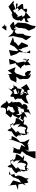

<svg xmlns="http://www.w3.org/2000/svg" viewBox="2268 -3114 1071 5647"><g transform="rotate(-90 2803.5 -290.5)"><path d="M271 -153 255 -220 321 -439 188 -528 171 -591 193 -354 39 -297 202 -287 245 -40 261 9 342 -39C361 53 397 3 380 -37C384 -122 464 -164 466 -308C419 -375 440 -397 559 -411C498 -363 486 -461 489 -559L598 -554L465 -501L383 -395C472 -455 333 -299 378 -347C380 -362 389 -268 270 -217C228 -137 239 -221 173 -66Z M570 -262 607 -254C544 -175 503 -203 633 -226C563 -171 584 -92 619 -6C688 -92 564 -78 671 -17C626 5 626 93 695 -49C818 -15 823 26 919 -102C903 -90 857 -42 913 -134C985 -128 1011 -93 1058 -129C903 -171 1047 -174 1084 -326L984 -306C1102 -318 1098 -295 1079 -361C972 -363 940 -378 901 -459C1022 -391 889 -488 892 -531C956 -494 935 -510 841 -527C762 -453 809 -530 726 -604C705 -579 662 -411 741 -498C579 -442 535 -346 531 -351C520 -343 624 -280 569 -225ZM817 -316C888 -194 800 -76 840 -194C830 -64 771 -1 736 -124C735 -30 707 -147 600 -55C655 -83 610 -255 684 -345L607 -181C683 -318 752 -266 668 -357C792 -450 846 -518 843 -518C915 -502 934 -397 849 -431C970 -304 847 -309 949 -212C907 -247 862 -282 817 -316Z M1376 -44 1309 -53 1535 42 1456 -111 1453 -230 1563 -348 1628 -480 1499 -493 1540 -571 1508 -459 1409 -181 1304 -68C1351 -63 1265 -46 1366 -199C1340 -193 1303 -236 1235 -237L1232 -304L1313 -475L1276 -422L1153 -440L1149 -462L1095 -229L1180 -180L1067 -38L1069 -25L975 173L966 220L1178 218L1171 -6L1235 -89C1188 30 1172 3 1203 11C1308 38 1428 -57 1377 34Z M1635 -262 1672 -254C1609 -175 1568 -203 1698 -226C1628 -171 1649 -92 1684 -6C1753 -92 1629 -78 1736 -17C1691 5 1691 93 1760 -49C1883 -15 1888 26 1984 -102C1968 -90 1922 -42 1978 -134C2050 -128 2076 -93 2123 -129C1968 -171 2112 -174 2149 -326L2049 -306C2167 -318 2163 -295 2144 -361C2037 -363 2005 -378 1966 -459C2087 -391 1954 -488 1957 -531C2021 -494 2000 -510 1906 -527C1827 -453 1874 -530 1791 -604C1770 -579 1727 -411 1806 -498C1644 -442 1600 -346 1596 -351C1585 -343 1689 -280 1634 -225ZM1882 -316C1953 -194 1865 -76 1905 -194C1895 -64 1836 -1 1801 -124C1800 -30 1772 -147 1665 -55C1720 -83 1675 -255 1749 -345L1672 -181C1748 -318 1817 -266 1733 -357C1857 -450 1911 -518 1908 -518C1980 -502 1999 -397 1914 -431C2035 -304 1912 -309 2014 -212C1972 -247 1927 -282 1882 -316Z M2619 -331C2640 -386 2599 -473 2623 -470C2717 -431 2602 -498 2580 -572L2672 -630C2556 -685 2526 -650 2636 -660C2616 -633 2536 -823 2465 -805C2467 -646 2429 -636 2283 -657C2344 -710 2303 -662 2166 -515C2220 -501 2163 -468 2268 -473C2148 -333 2249 -411 2134 -270C2088 -339 2140 -273 2228 -203C2082 -227 2174 -258 2086 -153L2211 -100C2146 -22 2147 -5 2327 -119C2311 61 2362 -48 2252 87C2382 -4 2404 71 2419 -40C2495 47 2635 -108 2526 -180C2609 -173 2689 -327 2563 -371ZM2487 -316C2463 -274 2468 -218 2497 -365C2498 -207 2377 -114 2431 -257C2425 -66 2413 -66 2421 -140C2307 -86 2377 -118 2259 -201C2378 -171 2196 -48 2365 -219C2254 -114 2225 -290 2254 -353L2282 -256L2444 -308L2418 -263ZM2443 -623C2442 -634 2500 -542 2551 -603C2460 -585 2474 -385 2460 -358C2530 -522 2576 -365 2536 -474L2372 -413L2390 -489L2370 -386C2238 -421 2378 -567 2421 -565C2347 -575 2413 -557 2356 -610Z M2906 -220 2998 -182 3048 -380 2858 -301 2976 -291C2879 -254 2843 -297 2870 -425C2835 -363 2814 -320 2857 -403C2921 -442 2861 -447 2912 -366C2847 -499 2814 -363 2950 -427L3033 -465C2918 -483 2969 -428 3061 -312L3114 -422C3199 -441 3149 -439 3044 -422C3114 -393 3032 -414 3030 -481C3011 -442 2964 -498 3055 -598L2911 -452C2851 -454 2929 -516 2897 -459C2794 -539 2779 -554 2777 -425C2702 -366 2799 -469 2722 -394L2691 -385C2774 -252 2696 -309 2733 -183C2768 -148 2790 -295 2615 -88C2653 -200 2607 -107 2578 16C2776 -85 2806 -69 2834 -27C2860 11 2792 47 2891 -9C2961 -49 2997 -13 2980 52C3111 -5 3115 -37 3154 -41L3026 -238C3062 -176 2932 -47 2928 -156C2918 -112 2958 -91 2863 -9L2929 -178C2843 -91 2870 -170 2811 -236C2832 -175 2932 -303 2854 -150Z M3405 10C3484 40 3447 64 3545 82L3537 -19C3519 -15 3496 -133 3418 -77C3399 -3 3393 -207 3371 -79L3470 -359L3526 -404L3653 -369L3555 -599L3462 -471L3435 -605L3414 -550C3391 -583 3273 -494 3281 -518L3186 -315C3157 -369 3327 -357 3209 -334L3371 -349L3293 -241L3315 -76C3263 -7 3373 -105 3304 -129C3293 -10 3310 71 3457 77Z M3802 10C3828 -83 3856 81 3891 13L3869 -159C3859 -115 3982 -147 3819 -47L3868 -50C3916 -135 3892 -196 3891 1C3725 -123 3810 -111 3840 -109L3821 -100L3781 -317L3842 -406L3893 -562L3728 -540L3772 -357H3741L3608 -211C3712 -187 3688 -113 3739 -100C3652 -93 3755 12 3701 82Z M4179 -205 4216 -158 4257 -8 4440 23 4299 -2 4383 -189 4277 -287 4375 -367 4390 -408 4537 -444 4320 -536 4255 -404 4148 -296 4121 -316 4136 -443 4156 -564 3981 -512 4037 -347 4094 -258 4080 -57 4060 60 4145 61 4062 -86 4184 -292Z M4783 -421C4829 -366 4745 -363 4794 -362C4787 -414 4851 -385 4785 -349C4934 -429 4794 -347 4800 -221L4812 -260L4783 -77L4724 20L4798 190L4861 225L4874 120L4963 -112L4942 -47L4965 -302L4880 -400C5063 -424 4962 -448 4894 -518C4858 -560 4923 -505 4863 -530C4775 -506 4694 -452 4749 -419L4647 -461L4541 -590L4568 -440L4526 -262L4502 -130L4504 -164L4443 -61L4553 97L4590 -87L4632 -148L4637 -340C4731 -477 4769 -303 4792 -313C4707 -400 4825 -447 4878 -510ZM4823 -774 4725 -641 4861 -636 4848 -665 4926 -685 4886 -693Z M5540 -417 5607 -426 5434 -577 5239 -462C5193 -485 5201 -520 5201 -431C5204 -518 5165 -481 5162 -458C5116 -475 5049 -422 5021 -281L5040 -267C5045 -215 4933 -242 5094 -129C5082 -36 4957 -164 4976 23C5133 -105 5057 34 5119 76C5205 -40 5147 64 5248 -57C5334 -9 5367 -19 5312 -55C5387 25 5378 -99 5349 -132C5495 -163 5535 -118 5499 -206L5406 -325C5439 -322 5444 -314 5524 -304C5527 -406 5495 -326 5340 -362L5541 -440ZM5279 -417C5310 -439 5365 -435 5314 -491C5311 -466 5411 -239 5413 -272C5367 -352 5354 -209 5299 -313C5279 -284 5363 -240 5371 -191C5283 -96 5283 -77 5251 -71C5208 -121 5210 -38 5133 -156C5109 -257 5086 -179 5050 -150L5177 -177L5118 -330C5121 -364 5136 -259 5195 -325C5277 -415 5270 -329 5258 -401Z"/></g></svg>

Font: Asimov Silicon
Style: Regular
Weight: 400
Designer: Google
Version: Version 2.000980; 2014